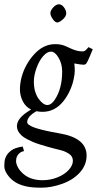

<svg xmlns="http://www.w3.org/2000/svg" viewBox="-53 -613 461 896"><path d="M214.1 -508.1Q204.3 -508.1 193.2 -524Q182.1 -540 182.1 -551.9Q182.1 -563.7 195.4 -578.4Q208.7 -593 221.9 -593Q235.1 -593 245.6 -578.7Q256.1 -564.5 256.1 -550.5Q256.1 -536.6 240 -522.3Q223.9 -508.1 214.1 -508.1ZM116.9 -94Q74 -69.3 74 -43.9Q74 -35.9 80.8 -31.4Q87.6 -26.9 92.7 -24Q97.7 -21.2 106.2 -18.3Q114.7 -15.4 121.7 -13.1Q128.7 -10.7 139.9 -8.1Q151.1 -5.4 158.9 -3.5Q166.7 -1.7 179.7 1Q201.2 5.4 231 10.7Q351.1 32.5 351.1 113Q351.1 156.7 320.1 191.4Q289.1 226.1 238.2 244.5Q187.3 262.9 139.9 262.9Q92.5 262.9 64.5 255.7Q36.4 248.5 18.7 237.3Q1 226.1 -11.2 211.4Q-33 185.3 -33 162Q-33 138.7 -28.2 125.2Q-23.4 111.8 -15.9 103.3Q-8.3 94.7 0.9 88.4Q10 82 19 78.9Q39.8 71.8 53 71L59.1 92Q36.6 95.7 25.9 117.7Q22 126 22 138.7Q22 151.4 30.4 167.4Q38.8 183.3 54.2 197Q88.6 228 146 228Q182.1 228 215 214.8Q247.8 201.7 267.5 180.2Q287.1 158.7 287.1 137.7Q287.1 116.7 269.4 105Q251.7 93.3 232.8 88.5Q213.9 83.7 197.5 79.5Q181.2 75.2 169.2 71.9Q157.2 68.6 135.6 61.9Q114 55.2 101.3 49.8Q88.6 44.4 72.4 35.9Q56.2 27.3 47.4 19Q25.9 -1.2 25.9 -23.9Q25.9 -57.9 73.2 -89.8Q79.8 -94.2 92 -102.1Q67.1 -113.5 53.6 -140.1Q40 -166.7 40 -195.4Q40 -224.1 48 -253.7Q55.9 -283.2 71 -310.3Q86.2 -337.4 106 -359.1Q149.4 -407 204.1 -407Q232.2 -407 251.3 -398.4Q270.5 -389.9 281.2 -385Q308.1 -373 333 -373Q343.5 -373 353 -385L360.1 -393.1L379.9 -383.1Q375.2 -372.1 365.1 -347.8Q355 -323.5 350.2 -317.3Q345.5 -311 337.4 -311Q325.2 -311 293.9 -316.9Q295.9 -298.8 295.9 -282.5Q295.9 -266.1 290 -240Q284.2 -213.9 271.7 -187.4Q259.3 -160.9 241.9 -139.6Q202.6 -91.1 145 -91.1Q131.8 -91.1 116.9 -94ZM127.9 -150.9Q148.9 -123 167.6 -123Q186.3 -123 202.6 -147.5Q237.1 -199 237.1 -279.1Q237.1 -315.7 220.2 -343.9Q203.4 -372.1 184.9 -372.1Q166.5 -372.1 147.9 -350.5Q129.4 -328.9 117.2 -294.9Q105 -261 105 -232.9Q105 -204.8 111.6 -184.3Q118.2 -163.8 127.9 -150.9Z"/></svg>

Font: Linden Hill
Style: Italic
Weight: 400
Italic angle: -5.60001°
Version: Version 1.201